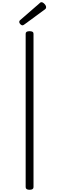

<svg xmlns="http://www.w3.org/2000/svg" viewBox="-20 -1702 535 1736"><path d="M247 14Q230 14 221 8Q212 2 212 -10V-1397Q212 -1409 221 -1414.5Q230 -1420 247 -1420Q265 -1420 274 -1414.5Q283 -1409 283 -1397V-10Q283 2 274 8Q265 14 247 14ZM185 -1473Q173 -1473 163.5 -1483.5Q154 -1494 154 -1503Q154 -1506 155 -1510Q156 -1514 161 -1519L337 -1672Q341 -1676 345 -1679Q349 -1682 356 -1682Q364 -1682 373.5 -1674.5Q383 -1667 390 -1657Q397 -1647 397 -1637Q397 -1632 395.5 -1628Q394 -1624 386 -1617L202 -1482Q196 -1478 192 -1475.5Q188 -1473 185 -1473Z"/></svg>

Font: Playwrite BE WAL Light
Style: Regular
Weight: 300
Version: Version 1.002